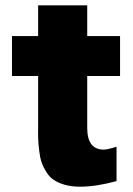

<svg xmlns="http://www.w3.org/2000/svg" viewBox="-20 -685 500 720"><path d="M430.2 -399.9H307.1V-205.1Q307.1 -124 369.1 -124Q383.8 -124 417 -134.8V-5.9Q340.3 15.1 280.8 15.1Q248.5 15.1 223.6 8.1Q198.7 1 182.1 -10Q165.5 -21 153.8 -39.8Q142.1 -58.6 136.2 -75.4Q130.4 -92.3 127.2 -118.4Q124 -144.5 123.3 -163.3Q122.6 -182.1 123 -210.9V-399.9H24.9V-549.8H123V-665H307.1V-549.8H430.2Z"/></svg>

Font: Stilu Bold
Style: Regular
Weight: 700
Designer: Genilson Lima Santos
Foundry: Genilson Lima Santos
Version: Version 1.200;PS 001.200;hotconv 1.0.88;makeotf.lib2.5.64775